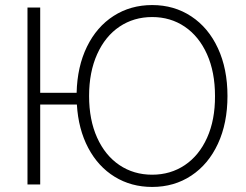

<svg xmlns="http://www.w3.org/2000/svg" viewBox="-20 -737 984 767"><path d="M140.6 -366.2H286.1Q288.6 -471.2 327.4 -550.5Q366.2 -629.9 433.8 -673.3Q501.5 -716.8 587.9 -716.8Q675.8 -716.8 744.1 -671.6Q812.5 -626.5 850.6 -544.2Q888.7 -461.9 888.7 -353.5Q888.7 -245.1 850.6 -162.8Q812.5 -80.6 744.1 -35.4Q675.8 9.8 587.9 9.8Q504.4 9.8 438.2 -30.8Q372.1 -71.3 332.5 -146Q293 -220.7 287.1 -319.3H140.6V0H89.8V-707H140.6ZM587.9 -668.9Q514.6 -668.9 457.5 -630.6Q400.4 -592.3 368.2 -520.8Q335.9 -449.2 335.9 -353.5Q335.9 -258.3 367.9 -187.3Q399.9 -116.2 457 -77.6Q514.2 -39.1 587.9 -39.1Q661.1 -39.1 718.3 -77.4Q775.4 -115.7 807.4 -187Q839.4 -258.3 838.9 -353.5Q838.9 -449.2 806.9 -520.5Q774.9 -591.8 718 -630.4Q661.1 -668.9 587.9 -668.9Z"/></svg>

Font: Pretendard Std ExtraLight
Style: Regular
Weight: 200
Designer: Base glyphs from Inter by Rasmus Andersson; Hangeul glyphs from Noto Sans CJK(Source Han Sans) by Jang Soo-young and Kan
Foundry: Kil Hyung-jin
Version: Version 1.309